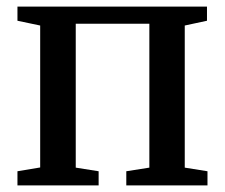

<svg xmlns="http://www.w3.org/2000/svg" viewBox="-20 -563 684 583"><path d="M33 0V-43L102 -54.5V-485.5L33 -500V-543H608.5V-500L541 -485.5V-54L610 -43V0H363.5V-43L433.5 -54V-491H210V-54L279.5 -43V0Z"/></svg>

Font: Merriweather 48pt Medium
Style: Regular
Weight: 500
Version: Version 2.100